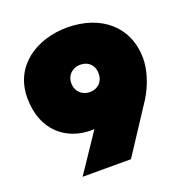

<svg xmlns="http://www.w3.org/2000/svg" viewBox="-129 -830 901 944"><g transform="rotate(-20 322.0 -358.0)"><path d="M321 -379C281 -379 249 -407 249 -451C249 -495 282 -522 321 -522C362 -522 392 -495 392 -451C392 -407 362 -379 321 -379ZM21 -457C21 -282 136 -200 261 -200L279 -201L144 0H397L564 -255C602 -318 623 -389 623 -446C623 -610 502 -716 322 -716C167 -716 21 -628 21 -457Z"/></g></svg>

Font: Chess Sans Black
Style: Regular
Weight: 900
Designer: Wolf Bōese
Foundry: Wolf Bōese
Version: Version 7.223;Glyphs 3.3 (3306)